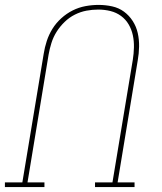

<svg xmlns="http://www.w3.org/2000/svg" viewBox="-38 -762 658 782"><path d="M143 0H-18V-19H53L140 -543Q144 -569 152.5 -595Q161 -621 175.5 -644.5Q190 -668 211.5 -687.5Q233 -707 258 -719.5Q283 -732 310 -737Q337 -742 363 -742Q392 -742 419 -736Q446 -730 467 -714.5Q488 -699 502.5 -676.5Q517 -654 523 -627.5Q529 -601 528.5 -572.5Q528 -544 523 -516L441 -19H510V0H349V-19H420L503 -519Q507 -544 507.5 -569.5Q508 -595 503 -618.5Q498 -642 486 -662.5Q474 -683 455 -697Q436 -711 412 -717Q388 -723 362 -723Q338 -723 314 -718.5Q290 -714 267 -702.5Q244 -691 225 -672.5Q206 -654 192.5 -632.5Q179 -611 171.5 -587Q164 -563 160 -540L74 -19H143Z"/></svg>

Font: Iosevka HT Thin Extended
Style: Italic
Weight: 100
Width: 7
Italic angle: -9°
Monospace: yes
Designer: Belleve Invis
Foundry: Belleve Invis
Version: Version 32.3.0; ttfautohint (v1.8.4)